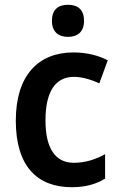

<svg xmlns="http://www.w3.org/2000/svg" viewBox="-20 -772 497 802"><path d="M264 -752C224 -752 197 -733 197 -685C197 -638 225 -618 264 -618C303 -618 331 -638 331 -685C331 -733 304 -752 264 -752ZM280 10C337 10 382 -3 419 -26V-128C380 -106 336 -92 288 -92C212 -92 170 -151 170 -269C170 -389 211 -451 289 -451C324 -451 361 -439 395 -424L430 -520C393 -540 342 -553 287 -553C140 -553 46 -457 46 -268C46 -77 136 10 280 10Z"/></svg>

Font: Noto Sans Lao Looped SemiCondensed SemiBold
Style: Regular
Weight: 600
Width: 4
Designer: Mark Frömberg, Ben Mitchell
Foundry: The Fontpad Ltd
Version: Version 1.002